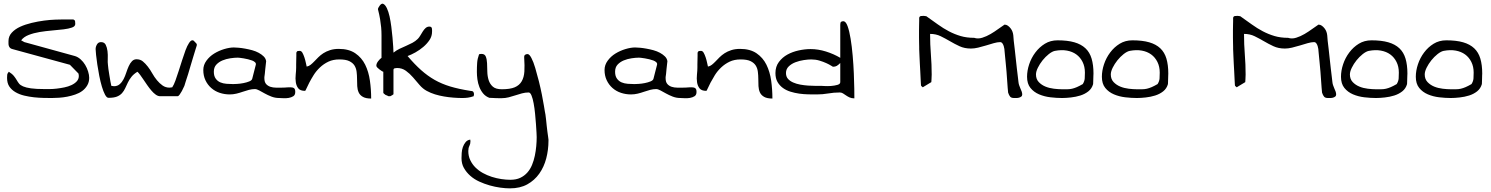

<svg xmlns="http://www.w3.org/2000/svg" viewBox="-20 -535 8153 1050"><path d="M18.6 -109.4Q18.6 -120.1 19.5 -127Q20.5 -133.8 28.3 -142.6Q46.9 -130.9 56.2 -119.1Q65.4 -107.4 71.3 -97.2Q77.1 -86.9 84 -78.1Q90.8 -69.3 106.4 -62.5Q122.1 -55.7 149.4 -51.8Q176.8 -47.9 223.6 -47.9Q233.4 -47.9 251 -47.9Q268.6 -47.9 289.6 -50.3Q310.5 -52.7 332 -57.1Q353.5 -61.5 371.1 -69.8Q388.7 -78.1 399.9 -90.3Q411.1 -102.5 411.1 -120.1Q411.1 -123 410.2 -127.4Q409.2 -131.8 409.2 -132.8L362.3 -180.7L47.9 -266.6Q39.1 -268.6 34.7 -273.4Q30.3 -278.3 28.3 -284.2Q26.4 -290 26.4 -296.9V-310.5Q26.4 -336.9 44.4 -356.4Q62.5 -376 90.3 -388.7Q118.2 -401.4 152.8 -409.7Q187.5 -418 221.2 -422.4Q254.9 -426.8 283.7 -427.7Q312.5 -428.7 328.1 -428.7H338.9Q345.7 -428.7 354 -428.7Q362.3 -428.7 369.1 -428.7H379.9Q389.6 -425.8 390.6 -418.5Q391.6 -411.1 391.6 -404.3Q391.6 -390.6 373.5 -384.3Q355.5 -377.9 327.6 -374.5Q299.8 -371.1 264.6 -368.2Q229.5 -365.2 196.8 -359.9Q164.1 -354.5 136.7 -343.8Q109.4 -333 95.7 -314.5L113.3 -304.7L389.6 -228.5Q406.2 -223.6 420.9 -210.4Q435.5 -197.3 445.8 -180.2Q456.1 -163.1 461.9 -144Q467.8 -125 467.8 -109.4Q467.8 -85.9 457 -67.9Q446.3 -49.8 429.7 -37.6Q413.1 -25.4 391.6 -18.1Q370.1 -10.7 347.7 -6.3Q325.2 -2 303.2 -0.5Q281.2 1 263.7 1Q245.1 1 219.2 0.5Q193.4 0 166 -2.9Q138.7 -5.9 112.3 -12.2Q85.9 -18.6 64.9 -30.8Q43.9 -43 31.2 -61.5Q18.6 -80.1 18.6 -109.4Z M502.9 -266.6Q502.9 -279.3 510.3 -292Q517.6 -304.7 532.2 -304.7Q550.8 -304.7 558.1 -290Q565.4 -275.4 567.9 -255.4Q570.3 -235.4 569.3 -214.4Q568.4 -193.4 570.3 -180.7Q570.3 -173.8 572.8 -157.7Q575.2 -141.6 578.1 -123.5Q581.1 -105.5 584 -88.9Q586.9 -72.3 588.9 -65.4Q589.8 -65.4 596.2 -64.5Q602.5 -63.5 603.5 -63.5Q622.1 -63.5 634.8 -74.7Q647.5 -85.9 655.8 -102.1Q664.1 -118.2 670.4 -137.7Q676.8 -157.2 684.1 -173.3Q691.4 -189.5 701.7 -200.2Q711.9 -210.9 726.6 -210.9Q747.1 -210.9 761.2 -199.2Q775.4 -187.5 788.6 -170.4Q801.8 -153.3 813 -133.3Q824.2 -113.3 838.4 -96.2Q852.5 -79.1 869.1 -67.4Q885.7 -55.7 907.2 -55.7Q908.2 -55.7 914.6 -56.6Q920.9 -57.6 921.9 -57.6Q930.7 -70.3 939.5 -94.7Q948.2 -119.1 957.5 -147.9Q966.8 -176.8 976.1 -206.1Q985.4 -235.4 994.6 -260.3Q1003.9 -285.2 1013.7 -299.8Q1023.4 -314.5 1031.2 -314.5Q1032.2 -314.5 1032.7 -314.5Q1033.2 -314.5 1035.2 -314.5H1036.1Q1038.1 -313.5 1040.5 -311Q1043 -308.6 1046.4 -305.2Q1049.8 -301.8 1052.2 -298.8Q1054.7 -295.9 1055.7 -294.9V-293Q1055.7 -292 1056.2 -291Q1056.6 -290 1056.6 -290Q1056.6 -290 1056.2 -288.1Q1055.7 -286.1 1055.7 -285.2Q1052.7 -277.3 1047.9 -260.3Q1043 -243.2 1036.1 -221.7Q1029.3 -200.2 1022.5 -176.3Q1015.6 -152.3 1008.8 -129.9Q1002 -107.4 996.1 -90.8Q990.2 -74.2 988.3 -65.4Q981.4 -49.8 974.6 -37.1Q968.8 -26.4 962.4 -17.6Q956.1 -8.8 951.2 -8.8H855.5Q843.8 -8.8 831.5 -17.6Q819.3 -26.4 808.1 -39.6Q796.9 -52.7 785.6 -68.8Q774.4 -85 764.6 -99.6Q754.9 -114.3 746.1 -126Q737.3 -137.7 731.4 -142.6Q710.9 -129.9 699.2 -115.2Q687.5 -100.6 679.7 -84.5Q671.9 -68.4 665 -53.2Q658.2 -38.1 647.5 -25.9Q636.7 -13.7 619.6 -6.8Q602.5 0 573.2 0Q563.5 0 554.2 -17.6Q544.9 -35.2 537.1 -61.5Q529.3 -87.9 522.9 -120.1Q516.6 -152.3 512.2 -182.1Q507.8 -211.9 505.4 -234.4Q502.9 -256.8 502.9 -266.6Z M1374 -47.9Q1358.4 -47.9 1341.3 -43.5Q1324.2 -39.1 1307.6 -33.2Q1291 -27.3 1272.9 -22.9Q1254.9 -18.6 1236.3 -18.6Q1208 -18.6 1181.6 -27.3Q1155.3 -36.1 1135.3 -53.7Q1115.2 -71.3 1103.5 -96.2Q1091.8 -121.1 1091.8 -152.3Q1091.8 -179.7 1108.9 -203.1Q1126 -226.6 1151.4 -242.2Q1176.8 -257.8 1206.1 -266.6Q1235.4 -275.4 1258.8 -275.4Q1269.5 -275.4 1285.6 -273.9Q1301.8 -272.5 1320.8 -269Q1339.8 -265.6 1359.4 -260.3Q1378.9 -254.9 1395 -246.1Q1411.1 -237.3 1422.4 -226.1Q1433.6 -214.8 1435.5 -200.2Q1435.5 -195.3 1433.6 -183.1Q1431.6 -170.9 1430.7 -157.2Q1429.7 -143.6 1428.2 -131.3Q1426.8 -119.1 1425.8 -113.3V-107.4Q1425.8 -85.9 1435.5 -75.2Q1445.3 -64.5 1459.5 -60.1Q1473.6 -55.7 1489.3 -55.7H1520.5Q1535.2 -55.7 1539.1 -56.2Q1543 -56.6 1544.4 -56.6Q1545.9 -56.6 1549.3 -57.1Q1552.7 -57.6 1568.4 -57.6Q1581.1 -57.6 1587.9 -52.7Q1594.7 -47.9 1594.7 -32.2Q1594.7 -15.6 1584 -8.8Q1573.2 -2 1558.6 0.5Q1543.9 2.9 1529.3 2Q1514.6 1 1506.8 1Q1484.4 1 1464.4 -6.8Q1444.3 -14.6 1427.7 -23.9Q1411.1 -33.2 1397.5 -40.5Q1383.8 -47.9 1374 -47.9ZM1149.4 -142.6Q1149.4 -119.1 1159.7 -105Q1169.9 -90.8 1185.1 -84.5Q1200.2 -78.1 1218.8 -76.7Q1237.3 -75.2 1254.9 -75.2Q1261.7 -75.2 1277.8 -76.2Q1293.9 -77.1 1311.5 -80.6Q1329.1 -84 1343.3 -89.8Q1357.4 -95.7 1359.4 -104.5L1378.9 -180.7Q1380.9 -188.5 1375 -194.3Q1369.1 -200.2 1358.9 -204.1Q1348.6 -208 1336.4 -210.9Q1324.2 -213.9 1312.5 -215.8Q1300.8 -217.8 1291.5 -218.8Q1282.2 -219.7 1280.3 -219.7Q1262.7 -219.7 1239.7 -216.3Q1216.8 -212.9 1196.8 -204.6Q1176.8 -196.3 1163.1 -181.6Q1149.4 -167 1149.4 -142.6Z M1835.9 -210Q1801.8 -210 1775.9 -197.8Q1750 -185.5 1729.5 -166Q1709 -146.5 1695.3 -124.5Q1681.6 -102.5 1671.4 -83Q1661.1 -63.5 1655.8 -50.8Q1650.4 -38.1 1648.4 -38.1Q1622.1 -38.1 1611.3 -51.8Q1600.6 -65.4 1597.7 -85.4Q1594.7 -105.5 1597.2 -127.4Q1599.6 -149.4 1599.6 -166V-182.6Q1599.6 -194.3 1600.1 -207Q1600.6 -219.7 1600.6 -230.5V-247.1Q1603.5 -254.9 1608.4 -255.9Q1613.3 -256.8 1619.1 -256.8Q1627.9 -256.8 1633.8 -246.6Q1639.6 -236.3 1644.5 -221.7Q1649.4 -207 1652.3 -192.9Q1655.3 -178.7 1657.2 -170.9Q1668.9 -172.9 1678.7 -180.7Q1688.5 -188.5 1698.7 -199.2Q1709 -210 1720.7 -221.7Q1732.4 -233.4 1748 -243.7Q1763.7 -253.9 1784.7 -260.7Q1805.7 -267.6 1833 -267.6Q1887.7 -267.6 1922.9 -243.7Q1958 -219.7 1977.1 -181.2Q1996.1 -142.6 2002.9 -94.2Q2009.8 -45.9 2009.8 3.9Q1980.5 3.9 1964.4 -5.4Q1948.2 -14.6 1941.4 -29.8Q1934.6 -44.9 1933.6 -64Q1932.6 -83 1932.6 -103Q1932.6 -123 1930.2 -142.6Q1927.7 -162.1 1918.5 -176.8Q1909.2 -191.4 1890.1 -200.7Q1871.1 -210 1835.9 -210Z M2151.4 -163.1Q2146.5 -163.1 2139.2 -161.6Q2131.8 -160.2 2131.8 -152.3V-19.5Q2131.8 -18.6 2125 -14.6Q2118.2 -10.7 2114.3 -8.8H2104.5Q2095.7 -13.7 2088.9 -15.6Q2084 -19.5 2080.1 -22.5Q2076.2 -25.4 2076.2 -28.3V-142.6Q2074.2 -142.6 2067.9 -146.5Q2061.5 -150.4 2055.2 -155.3Q2048.8 -160.2 2043.5 -165.5Q2038.1 -170.9 2038.1 -175.8Q2038.1 -187.5 2047.9 -200.2Q2057.6 -212.9 2066.4 -218.8V-232.4Q2066.4 -243.2 2066.4 -254.9Q2066.4 -266.6 2066.4 -276.4V-290Q2066.4 -318.4 2066.4 -341.3Q2066.4 -364.3 2064.5 -385.3Q2062.5 -406.2 2058.6 -430.2Q2054.7 -454.1 2046.9 -484.4Q2046.9 -488.3 2049.8 -493.7Q2052.7 -499 2056.6 -504.4Q2060.5 -509.8 2065.9 -513.2Q2071.3 -516.6 2076.2 -513.7Q2086.9 -508.8 2095.7 -490.2Q2104.5 -471.7 2110.4 -445.3Q2116.2 -418.9 2120.1 -388.2Q2124 -357.4 2126.5 -329.6Q2128.9 -301.8 2130.4 -279.3Q2131.8 -256.8 2131.8 -247.1Q2147.5 -259.8 2165 -268.1Q2182.6 -276.4 2200.7 -284.2Q2218.8 -292 2235.4 -300.8Q2252 -309.6 2265.6 -323.2Q2271.5 -329.1 2278.3 -340.3Q2285.2 -351.6 2292 -362.8Q2298.8 -374 2307.6 -381.8Q2316.4 -389.6 2328.1 -389.6Q2334 -389.6 2337.4 -387.2Q2340.8 -384.8 2341.8 -380.4Q2342.8 -376 2342.8 -371.1V-362.3Q2342.8 -336.9 2329.1 -316.4Q2315.4 -295.9 2295.4 -278.8Q2275.4 -261.7 2252 -248.5Q2228.5 -235.4 2209 -228.5Q2248 -182.6 2283.2 -151.4Q2318.4 -120.1 2356.9 -98.1Q2395.5 -76.2 2442.4 -62Q2489.3 -47.9 2551.8 -38.1Q2563.5 -38.1 2567.9 -33.2Q2572.3 -28.3 2572.3 -19.5Q2572.3 -18.6 2571.3 -14.2Q2570.3 -9.8 2570.3 -8.8Q2552.7 -2.9 2539.1 -1Q2525.4 1 2507.8 1Q2485.4 1 2460 -1Q2434.6 -2.9 2408.7 -7.3Q2382.8 -11.7 2358.9 -19Q2335 -26.4 2313.5 -38.1Q2292 -49.8 2274.4 -70.3Q2256.8 -90.8 2238.8 -111.8Q2220.7 -132.8 2199.7 -147.9Q2178.7 -163.1 2151.4 -163.1Z M2503.9 330.1Q2503.9 318.4 2504.9 301.8Q2505.9 285.2 2511.2 269.5Q2516.6 253.9 2526.4 242.2Q2536.1 230.5 2551.8 228.5Q2551.8 229.5 2552.2 232.9Q2552.7 236.3 2552.7 238.3Q2552.7 252 2546.9 263.2Q2541 274.4 2541 291Q2541 318.4 2551.8 340.8Q2562.5 363.3 2580.1 380.9Q2597.7 398.4 2620.6 411.1Q2643.6 423.8 2669.4 432.1Q2695.3 440.4 2721.7 444.3Q2748 448.2 2770.5 448.2Q2802.7 448.2 2825.2 437.5Q2847.7 426.8 2863.8 408.7Q2879.9 390.6 2889.6 366.7Q2899.4 342.8 2904.8 316.9Q2910.2 291 2912.6 264.6Q2915 238.3 2915 214.8Q2915 210.9 2914.1 190.9Q2913.1 170.9 2911.1 144Q2909.2 117.2 2906.2 86.9Q2903.3 56.6 2898.4 30.3Q2893.6 3.9 2886.7 -12.7Q2879.9 -29.3 2871.1 -29.3Q2852.5 -29.3 2834.5 -24.4Q2816.4 -19.5 2798.8 -13.7Q2781.2 -7.8 2762.2 -2.9Q2743.2 2 2722.7 2Q2718.8 2 2709.5 2Q2700.2 2 2689.5 1.5Q2678.7 1 2669.4 0.5Q2660.2 0 2656.2 0Q2635.7 -7.8 2622.6 -23.4Q2609.4 -39.1 2601.6 -59.1Q2593.8 -79.1 2590.8 -101.1Q2587.9 -123 2587.9 -141.6Q2587.9 -168.9 2589.4 -190.9Q2590.8 -212.9 2599.6 -237.3Q2600.6 -239.3 2606.4 -239.7Q2612.3 -240.2 2613.3 -240.2Q2630.9 -240.2 2636.7 -225.6Q2642.6 -210.9 2643.6 -189.5Q2644.5 -168 2645 -143.1Q2645.5 -118.2 2652.3 -96.7Q2659.2 -75.2 2675.3 -61Q2691.4 -46.9 2724.6 -46.9Q2769.5 -46.9 2794.9 -57.6Q2820.3 -68.4 2833 -90.3Q2845.7 -112.3 2847.7 -144Q2849.6 -175.8 2846.7 -218.8Q2845.7 -231.4 2851.6 -235.4Q2857.4 -239.3 2865.2 -239.3Q2875 -239.3 2886.2 -217.8Q2897.5 -196.3 2907.2 -163.1Q2917 -129.9 2926.8 -91.3Q2936.5 -52.7 2943.4 -17.6Q2950.2 17.6 2954.6 43.5Q2959 69.3 2960 76.2Q2960.9 80.1 2962.9 91.3Q2964.8 102.5 2966.3 118.7Q2967.8 134.8 2969.7 151.9Q2971.7 168.9 2973.6 185.1Q2975.6 201.2 2977.5 212.9Q2979.5 224.6 2979.5 228.5V233.4Q2979.5 284.2 2967.3 331.1Q2955.1 377.9 2929.2 414.6Q2903.3 451.2 2863.8 473.1Q2824.2 495.1 2768.6 495.1Q2745.1 495.1 2716.3 491.2Q2687.5 487.3 2658.2 479Q2628.9 470.7 2601.1 458Q2573.2 445.3 2551.8 426.3Q2530.3 407.2 2517.1 383.8Q2503.9 360.4 2503.9 330.1Z M3568.4 -47.9Q3552.7 -47.9 3535.6 -43.5Q3518.6 -39.1 3502 -33.2Q3485.4 -27.3 3467.3 -22.9Q3449.2 -18.6 3430.7 -18.6Q3402.3 -18.6 3376 -27.3Q3349.6 -36.1 3329.6 -53.7Q3309.6 -71.3 3297.9 -96.2Q3286.1 -121.1 3286.1 -152.3Q3286.1 -179.7 3303.2 -203.1Q3320.3 -226.6 3345.7 -242.2Q3371.1 -257.8 3400.4 -266.6Q3429.7 -275.4 3453.1 -275.4Q3463.9 -275.4 3480 -273.9Q3496.1 -272.5 3515.1 -269Q3534.2 -265.6 3553.7 -260.3Q3573.2 -254.9 3589.4 -246.1Q3605.5 -237.3 3616.7 -226.1Q3627.9 -214.8 3629.9 -200.2Q3629.9 -195.3 3627.9 -183.1Q3626 -170.9 3625 -157.2Q3624 -143.6 3622.6 -131.3Q3621.1 -119.1 3620.1 -113.3V-107.4Q3620.1 -85.9 3629.9 -75.2Q3639.6 -64.5 3653.8 -60.1Q3668 -55.7 3683.6 -55.7H3714.8Q3729.5 -55.7 3733.4 -56.2Q3737.3 -56.6 3738.8 -56.6Q3740.2 -56.6 3743.7 -57.1Q3747.1 -57.6 3762.7 -57.6Q3775.4 -57.6 3782.2 -52.7Q3789.1 -47.9 3789.1 -32.2Q3789.1 -15.6 3778.3 -8.8Q3767.6 -2 3752.9 0.5Q3738.3 2.9 3723.6 2Q3709 1 3701.2 1Q3678.7 1 3658.7 -6.8Q3638.7 -14.6 3622.1 -23.9Q3605.5 -33.2 3591.8 -40.5Q3578.1 -47.9 3568.4 -47.9ZM3343.8 -142.6Q3343.8 -119.1 3354 -105Q3364.3 -90.8 3379.4 -84.5Q3394.5 -78.1 3413.1 -76.7Q3431.6 -75.2 3449.2 -75.2Q3456.1 -75.2 3472.2 -76.2Q3488.3 -77.1 3505.9 -80.6Q3523.4 -84 3537.6 -89.8Q3551.8 -95.7 3553.7 -104.5L3573.2 -180.7Q3575.2 -188.5 3569.3 -194.3Q3563.5 -200.2 3553.2 -204.1Q3543 -208 3530.8 -210.9Q3518.6 -213.9 3506.8 -215.8Q3495.1 -217.8 3485.8 -218.8Q3476.6 -219.7 3474.6 -219.7Q3457 -219.7 3434.1 -216.3Q3411.1 -212.9 3391.1 -204.6Q3371.1 -196.3 3357.4 -181.6Q3343.8 -167 3343.8 -142.6Z M4030.3 -210Q3996.1 -210 3970.2 -197.8Q3944.3 -185.5 3923.8 -166Q3903.3 -146.5 3889.6 -124.5Q3876 -102.5 3865.7 -83Q3855.5 -63.5 3850.1 -50.8Q3844.7 -38.1 3842.8 -38.1Q3816.4 -38.1 3805.7 -51.8Q3794.9 -65.4 3792 -85.4Q3789.1 -105.5 3791.5 -127.4Q3793.9 -149.4 3793.9 -166V-182.6Q3793.9 -194.3 3794.4 -207Q3794.9 -219.7 3794.9 -230.5V-247.1Q3797.9 -254.9 3802.7 -255.9Q3807.6 -256.8 3813.5 -256.8Q3822.3 -256.8 3828.1 -246.6Q3834 -236.3 3838.9 -221.7Q3843.8 -207 3846.7 -192.9Q3849.6 -178.7 3851.6 -170.9Q3863.3 -172.9 3873 -180.7Q3882.8 -188.5 3893.1 -199.2Q3903.3 -210 3915 -221.7Q3926.8 -233.4 3942.4 -243.7Q3958 -253.9 3979 -260.7Q4000 -267.6 4027.3 -267.6Q4082 -267.6 4117.2 -243.7Q4152.3 -219.7 4171.4 -181.2Q4190.4 -142.6 4197.3 -94.2Q4204.1 -45.9 4204.1 3.9Q4174.8 3.9 4158.7 -5.4Q4142.6 -14.6 4135.7 -29.8Q4128.9 -44.9 4127.9 -64Q4127 -83 4127 -103Q4127 -123 4124.5 -142.6Q4122.1 -162.1 4112.8 -176.8Q4103.5 -191.4 4084.5 -200.7Q4065.4 -210 4030.3 -210Z M4572.3 -29.3Q4540 -29.3 4509.3 -23.9Q4478.5 -18.6 4447.3 -18.6Q4425.8 -18.6 4400.9 -19Q4376 -19.5 4351.1 -22.9Q4326.2 -26.4 4302.7 -33.7Q4279.3 -41 4261.2 -54.2Q4243.2 -67.4 4231.9 -86.9Q4220.7 -106.4 4220.7 -135.7Q4220.7 -170.9 4239.7 -196.3Q4258.8 -221.7 4286.6 -236.8Q4314.5 -252 4348.1 -259.3Q4381.8 -266.6 4413.1 -266.6Q4454.1 -266.6 4496.6 -253.4Q4539.1 -240.2 4575.2 -218.8V-399.4Q4575.2 -412.1 4579.6 -415.5Q4584 -418.9 4591.8 -418.9Q4605.5 -418.9 4615.2 -392.1Q4625 -365.2 4631.8 -323.2Q4638.7 -281.2 4643.1 -230.5Q4647.5 -179.7 4649.4 -132.8Q4651.4 -85.9 4651.9 -49.3Q4652.3 -12.7 4652.3 2.9Q4636.7 2.9 4625.5 -2.4Q4614.3 -7.8 4606 -13.7Q4597.7 -19.5 4589.8 -24.4Q4582 -29.3 4572.3 -29.3ZM4278.3 -135.7Q4278.3 -116.2 4289.1 -104Q4299.8 -91.8 4317.4 -84Q4335 -76.2 4356.4 -72.3Q4377.9 -68.4 4399.4 -66.9Q4420.9 -65.4 4440.4 -65.4H4472.7Q4474.6 -65.4 4490.7 -64.5Q4506.8 -63.5 4525.4 -64.9Q4543.9 -66.4 4559.6 -70.8Q4575.2 -75.2 4575.2 -85.9V-190.4Q4564.5 -179.7 4556.2 -174.8Q4547.9 -169.9 4535.2 -169.9Q4534.2 -169.9 4524.4 -176.3Q4514.6 -182.6 4498.5 -189.9Q4482.4 -197.3 4461.4 -203.6Q4440.4 -210 4416 -210Q4399.4 -210 4376 -206.5Q4352.5 -203.1 4330.6 -194.8Q4308.6 -186.5 4293.5 -171.9Q4278.3 -157.2 4278.3 -135.7Z M5493.2 -28.3Q5492.2 -37.1 5490.7 -55.2Q5489.3 -73.2 5487.8 -95.7Q5486.3 -118.2 5484.4 -143.1Q5482.4 -168 5480 -190.4Q5477.5 -212.9 5476.1 -230.5Q5474.6 -248 5473.6 -256.8Q5473.6 -259.8 5472.7 -267.1Q5471.7 -274.4 5469.2 -282.7Q5466.8 -291 5461.9 -297.9Q5457 -304.7 5449.2 -304.7Q5434.6 -304.7 5414.1 -298.8Q5393.6 -293 5371.6 -286.1Q5349.6 -279.3 5328.6 -274.4Q5307.6 -269.5 5290 -269.5Q5254.9 -269.5 5227.5 -282.2Q5200.2 -294.9 5175.3 -309.6Q5150.4 -324.2 5124.5 -336.9Q5098.6 -349.6 5066.4 -349.6Q5066.4 -292 5070.8 -237.3Q5075.2 -182.6 5075.2 -127Q5075.2 -122.1 5074.7 -114.7Q5074.2 -107.4 5074.2 -101.6Q5073.2 -93.8 5073.2 -85.9L5026.4 -57.6L5017.6 -65.4Q5016.6 -66.4 5016.1 -77.1Q5015.6 -87.9 5014.6 -105.5Q5013.7 -123 5012.7 -144.5Q5011.7 -166 5010.3 -188Q5008.8 -210 5008.3 -231Q5007.8 -252 5006.8 -266.6V-278.3Q5006.8 -289.1 5006.3 -302.2Q5005.9 -315.4 5005.9 -329.1V-369.1Q5005.9 -381.8 5006.3 -395.5Q5006.8 -409.2 5006.8 -420.9V-437.5Q5008.8 -446.3 5016.6 -447.3Q5024.4 -448.2 5031.2 -448.2Q5032.2 -448.2 5038.6 -447.3Q5044.9 -446.3 5045.9 -446.3Q5079.1 -422.9 5108.9 -401.4Q5138.7 -379.9 5169.4 -363.8Q5200.2 -347.7 5233.4 -337.9Q5266.6 -328.1 5307.6 -328.1Q5328.1 -321.3 5351.6 -328.6Q5375 -335.9 5397.5 -349.1Q5419.9 -362.3 5439.9 -377Q5460 -391.6 5473.6 -400.4Q5483.4 -400.4 5491.7 -394.5Q5500 -388.7 5506.8 -379.9Q5513.7 -371.1 5517.1 -361.3Q5520.5 -351.6 5521.5 -341.8Q5521.5 -332 5523.9 -312Q5526.4 -292 5529.3 -266.6L5541 -160.2Q5543.9 -135.7 5546.4 -115.2Q5548.8 -94.7 5549.8 -85.9Q5550.8 -76.2 5553.7 -68.4L5560.5 -50.8Q5564.5 -43 5567.4 -34.2Q5570.3 -25.4 5570.3 -18.6Q5570.3 -10.7 5564.9 -6.8Q5559.6 -2.9 5553.2 -1Q5546.9 1 5538.1 1H5525.4Q5510.7 1 5504.4 -6.3Q5498 -13.7 5493.2 -28.3Z M5596.7 -115.2Q5596.7 -148.4 5608.4 -183.6Q5620.1 -218.8 5642.1 -248Q5664.1 -277.3 5694.3 -295.9Q5724.6 -314.5 5763.7 -314.5Q5818.4 -314.5 5855.5 -303.7Q5892.6 -293 5916 -271Q5939.5 -249 5949.7 -214.4Q5960 -179.7 5960 -132.8Q5960 -129.9 5959.5 -121.6Q5959 -113.3 5959 -104.5Q5959 -95.7 5958.5 -87.4Q5958 -79.1 5958 -75.2Q5951.2 -50.8 5932.1 -35.6Q5913.1 -20.5 5888.2 -12.7Q5863.3 -4.9 5836.4 -2Q5809.6 1 5788.1 1Q5757.8 1 5724.6 -2.9Q5691.4 -6.8 5662.6 -19Q5633.8 -31.2 5615.2 -54.2Q5596.7 -77.1 5596.7 -115.2ZM5645.5 -127.9Q5645.5 -102.5 5660.6 -86.4Q5675.8 -70.3 5697.3 -61.5Q5718.8 -52.7 5743.7 -49.8Q5768.6 -46.9 5786.1 -46.9Q5803.7 -46.9 5816.9 -46.9Q5830.1 -46.9 5842.8 -49.8Q5855.5 -52.7 5869.1 -58.6Q5882.8 -64.5 5901.4 -75.2Q5911.1 -90.8 5912.1 -106Q5913.1 -121.1 5913.1 -137.7Q5913.1 -170.9 5900.4 -196.3Q5887.7 -221.7 5866.2 -237.3Q5844.7 -252.9 5814.9 -258.3Q5785.2 -263.7 5749 -256.8Q5734.4 -253.9 5715.8 -239.3Q5697.3 -224.6 5681.6 -205.1Q5666 -185.5 5655.8 -164.6Q5645.5 -143.6 5645.5 -127.9Z M6005.9 -115.2Q6005.9 -148.4 6017.6 -183.6Q6029.3 -218.8 6051.3 -248Q6073.2 -277.3 6103.5 -295.9Q6133.8 -314.5 6172.9 -314.5Q6227.5 -314.5 6264.6 -303.7Q6301.8 -293 6325.2 -271Q6348.6 -249 6358.9 -214.4Q6369.1 -179.7 6369.1 -132.8Q6369.1 -129.9 6368.7 -121.6Q6368.2 -113.3 6368.2 -104.5Q6368.2 -95.7 6367.7 -87.4Q6367.2 -79.1 6367.2 -75.2Q6360.4 -50.8 6341.3 -35.6Q6322.3 -20.5 6297.4 -12.7Q6272.5 -4.9 6245.6 -2Q6218.8 1 6197.3 1Q6167 1 6133.8 -2.9Q6100.6 -6.8 6071.8 -19Q6043 -31.2 6024.4 -54.2Q6005.9 -77.1 6005.9 -115.2ZM6054.7 -127.9Q6054.7 -102.5 6069.8 -86.4Q6085 -70.3 6106.4 -61.5Q6127.9 -52.7 6152.8 -49.8Q6177.7 -46.9 6195.3 -46.9Q6212.9 -46.9 6226.1 -46.9Q6239.3 -46.9 6252 -49.8Q6264.6 -52.7 6278.3 -58.6Q6292 -64.5 6310.5 -75.2Q6320.3 -90.8 6321.3 -106Q6322.3 -121.1 6322.3 -137.7Q6322.3 -170.9 6309.6 -196.3Q6296.9 -221.7 6275.4 -237.3Q6253.9 -252.9 6224.1 -258.3Q6194.3 -263.7 6158.2 -256.8Q6143.6 -253.9 6125 -239.3Q6106.4 -224.6 6090.8 -205.1Q6075.2 -185.5 6064.9 -164.6Q6054.7 -143.6 6054.7 -127.9Z M7210 -28.3Q7209 -37.1 7207.5 -55.2Q7206.1 -73.2 7204.6 -95.7Q7203.1 -118.2 7201.2 -143.1Q7199.2 -168 7196.8 -190.4Q7194.3 -212.9 7192.9 -230.5Q7191.4 -248 7190.4 -256.8Q7190.4 -259.8 7189.5 -267.1Q7188.5 -274.4 7186 -282.7Q7183.6 -291 7178.7 -297.9Q7173.8 -304.7 7166 -304.7Q7151.4 -304.7 7130.9 -298.8Q7110.4 -293 7088.4 -286.1Q7066.4 -279.3 7045.4 -274.4Q7024.4 -269.5 7006.8 -269.5Q6971.7 -269.5 6944.3 -282.2Q6917 -294.9 6892.1 -309.6Q6867.2 -324.2 6841.3 -336.9Q6815.4 -349.6 6783.2 -349.6Q6783.2 -292 6787.6 -237.3Q6792 -182.6 6792 -127Q6792 -122.1 6791.5 -114.7Q6791 -107.4 6791 -101.6Q6790 -93.8 6790 -85.9L6743.2 -57.6L6734.4 -65.4Q6733.4 -66.4 6732.9 -77.1Q6732.4 -87.9 6731.4 -105.5Q6730.5 -123 6729.5 -144.5Q6728.5 -166 6727.1 -188Q6725.6 -210 6725.1 -231Q6724.6 -252 6723.6 -266.6V-278.3Q6723.6 -289.1 6723.1 -302.2Q6722.7 -315.4 6722.7 -329.1V-369.1Q6722.7 -381.8 6723.1 -395.5Q6723.6 -409.2 6723.6 -420.9V-437.5Q6725.6 -446.3 6733.4 -447.3Q6741.2 -448.2 6748 -448.2Q6749 -448.2 6755.4 -447.3Q6761.7 -446.3 6762.7 -446.3Q6795.9 -422.9 6825.7 -401.4Q6855.5 -379.9 6886.2 -363.8Q6917 -347.7 6950.2 -337.9Q6983.4 -328.1 7024.4 -328.1Q7044.9 -321.3 7068.4 -328.6Q7091.8 -335.9 7114.3 -349.1Q7136.7 -362.3 7156.7 -377Q7176.8 -391.6 7190.4 -400.4Q7200.2 -400.4 7208.5 -394.5Q7216.8 -388.7 7223.6 -379.9Q7230.5 -371.1 7233.9 -361.3Q7237.3 -351.6 7238.3 -341.8Q7238.3 -332 7240.7 -312Q7243.2 -292 7246.1 -266.6L7257.8 -160.2Q7260.7 -135.7 7263.2 -115.2Q7265.6 -94.7 7266.6 -85.9Q7267.6 -76.2 7270.5 -68.4L7277.3 -50.8Q7281.2 -43 7284.2 -34.2Q7287.1 -25.4 7287.1 -18.6Q7287.1 -10.7 7281.7 -6.8Q7276.4 -2.9 7270 -1Q7263.7 1 7254.9 1H7242.2Q7227.5 1 7221.2 -6.3Q7214.8 -13.7 7210 -28.3Z M7313.5 -115.2Q7313.5 -148.4 7325.2 -183.6Q7336.9 -218.8 7358.9 -248Q7380.9 -277.3 7411.1 -295.9Q7441.4 -314.5 7480.5 -314.5Q7535.2 -314.5 7572.3 -303.7Q7609.4 -293 7632.8 -271Q7656.2 -249 7666.5 -214.4Q7676.8 -179.7 7676.8 -132.8Q7676.8 -129.9 7676.3 -121.6Q7675.8 -113.3 7675.8 -104.5Q7675.8 -95.7 7675.3 -87.4Q7674.8 -79.1 7674.8 -75.2Q7668 -50.8 7648.9 -35.6Q7629.9 -20.5 7605 -12.7Q7580.1 -4.9 7553.2 -2Q7526.4 1 7504.9 1Q7474.6 1 7441.4 -2.9Q7408.2 -6.8 7379.4 -19Q7350.6 -31.2 7332 -54.2Q7313.5 -77.1 7313.5 -115.2ZM7362.3 -127.9Q7362.3 -102.5 7377.4 -86.4Q7392.6 -70.3 7414.1 -61.5Q7435.5 -52.7 7460.4 -49.8Q7485.4 -46.9 7502.9 -46.9Q7520.5 -46.9 7533.7 -46.9Q7546.9 -46.9 7559.6 -49.8Q7572.3 -52.7 7585.9 -58.6Q7599.6 -64.5 7618.2 -75.2Q7627.9 -90.8 7628.9 -106Q7629.9 -121.1 7629.9 -137.7Q7629.9 -170.9 7617.2 -196.3Q7604.5 -221.7 7583 -237.3Q7561.5 -252.9 7531.7 -258.3Q7502 -263.7 7465.8 -256.8Q7451.2 -253.9 7432.6 -239.3Q7414.1 -224.6 7398.4 -205.1Q7382.8 -185.5 7372.6 -164.6Q7362.3 -143.6 7362.3 -127.9Z M7722.7 -115.2Q7722.7 -148.4 7734.4 -183.6Q7746.1 -218.8 7768.1 -248Q7790 -277.3 7820.3 -295.9Q7850.6 -314.5 7889.6 -314.5Q7944.3 -314.5 7981.4 -303.7Q8018.6 -293 8042 -271Q8065.4 -249 8075.7 -214.4Q8085.9 -179.7 8085.9 -132.8Q8085.9 -129.9 8085.4 -121.6Q8085 -113.3 8085 -104.5Q8085 -95.7 8084.5 -87.4Q8084 -79.1 8084 -75.2Q8077.1 -50.8 8058.1 -35.6Q8039.1 -20.5 8014.2 -12.7Q7989.3 -4.9 7962.4 -2Q7935.5 1 7914.1 1Q7883.8 1 7850.6 -2.9Q7817.4 -6.8 7788.6 -19Q7759.8 -31.2 7741.2 -54.2Q7722.7 -77.1 7722.7 -115.2ZM7771.5 -127.9Q7771.5 -102.5 7786.6 -86.4Q7801.8 -70.3 7823.2 -61.5Q7844.7 -52.7 7869.6 -49.8Q7894.5 -46.9 7912.1 -46.9Q7929.7 -46.9 7942.9 -46.9Q7956.1 -46.9 7968.8 -49.8Q7981.4 -52.7 7995.1 -58.6Q8008.8 -64.5 8027.3 -75.2Q8037.1 -90.8 8038.1 -106Q8039.1 -121.1 8039.1 -137.7Q8039.1 -170.9 8026.4 -196.3Q8013.7 -221.7 7992.2 -237.3Q7970.7 -252.9 7940.9 -258.3Q7911.1 -263.7 7875 -256.8Q7860.4 -253.9 7841.8 -239.3Q7823.2 -224.6 7807.6 -205.1Q7792 -185.5 7781.7 -164.6Q7771.5 -143.6 7771.5 -127.9Z"/></svg>

Font: Swanky and Moo Moo
Style: Regular
Weight: 400
Designer: Kimberly Geswein
Foundry: Kimberly Geswein
Version: Version 1.002 2001